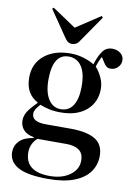

<svg xmlns="http://www.w3.org/2000/svg" viewBox="-107 -847 793 1143"><g transform="rotate(10 290.0 -275.5)"><path d="M266 230Q140 230 84 198.5Q28 167 28 109Q28 70 55 42Q82 14 139 5V0Q96 -8 76 -31.5Q56 -55 56 -86Q56 -115 71.5 -140Q87 -165 126 -204V-208Q91 -226 71 -260Q51 -294 51 -346Q51 -430 111 -479.5Q171 -529 269 -529Q309 -529 346.5 -518Q384 -507 414 -489Q429 -539 450.5 -569.5Q472 -600 509 -600Q539 -600 559.5 -583.5Q580 -567 580 -541Q580 -517 562 -499Q544 -481 519 -481Q503 -481 493.5 -488.5Q484 -496 475 -511L456 -541Q448 -527 442 -512.5Q436 -498 430 -478Q451 -455 467 -421Q483 -387 483 -352Q483 -271 426 -222Q369 -173 271 -173Q231 -173 200 -180Q169 -187 145 -197Q127 -177 119.5 -164Q112 -151 112 -138Q112 -88 197 -88H346Q445 -88 495.5 -57.5Q546 -27 546 42Q546 96 516 138.5Q486 181 424 205.5Q362 230 266 230ZM268 -192Q317 -192 342.5 -232Q368 -272 368 -347Q368 -427 340 -468Q312 -509 262 -509Q166 -509 166 -352Q166 -277 193.5 -234.5Q221 -192 268 -192ZM273 211Q347 211 394.5 176.5Q442 142 442 89Q442 45 414.5 25.5Q387 6 338 6H163Q144 22 133.5 45Q123 68 123 92Q123 211 273 211ZM266 -586Q254 -586 244 -592Q234 -598 221 -617L115 -772L123 -780L266 -684L413 -781L421 -772L310 -611Q301 -597 289.5 -591.5Q278 -586 266 -586Z"/></g></svg>

Font: Literata 72pt Medium
Style: Regular
Weight: 500
Designer: Latin by Veronika Burian and Jose Scaglione. Greek by Irene Vlachou. Cyrillic by Vera Evstafieva.
Foundry: TypeTogether
Version: Version 3.002